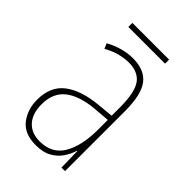

<svg xmlns="http://www.w3.org/2000/svg" viewBox="-198 -811 806 806"><g transform="rotate(45 205.0 -408.0)"><path d="M203 -630Q272 -630 304 -588.5Q336 -547 336 -449V-93H315L313 -189H311Q303 -162 286.5 -138Q270 -114 242.5 -98.5Q215 -83 172 -83Q104 -83 72.5 -124Q41 -165 41 -222Q41 -301 92.5 -340.5Q144 -380 237 -389L310 -396V-444Q310 -534 284.5 -569.5Q259 -605 203 -605Q179 -605 150.5 -598Q122 -591 90 -573L80 -596Q108 -612 140 -621Q172 -630 203 -630ZM237 -366Q154 -358 111 -323.5Q68 -289 68 -222Q68 -167 95.5 -136.5Q123 -106 172 -106Q246 -106 278.5 -163.5Q311 -221 311 -313V-372ZM314 -733V-709H96V-733Z"/></g></svg>

Font: Noto Sans Telugu UI Condensed Thin
Style: Regular
Weight: 100
Width: 3
Designer: Jelle Bosma - Monotype Design Team
Foundry: Monotype Imaging Inc.
Version: Version 2.005; ttfautohint (v1.8.4.7-5d5b)